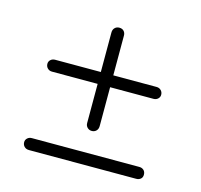

<svg xmlns="http://www.w3.org/2000/svg" viewBox="-76 -543 655 625"><g transform="rotate(15 252.0 -230.5)"><path d="M57 -287Q57 -295 63 -300.5Q69 -306 78 -306H232V-439Q232 -449 238 -455Q244 -461 253 -461Q263 -461 268.5 -455Q274 -449 274 -440V-306H420Q429 -306 435 -300Q441 -294 441 -285Q441 -277 435 -271.5Q429 -266 420 -266H274V-135Q274 -125 268 -119Q262 -113 253 -113Q244 -113 238 -119Q232 -125 232 -134V-266H78Q69 -266 63 -272Q57 -278 57 -287ZM454 -19Q454 -10 448 -5Q442 0 433 0H72Q62 0 56 -6Q50 -12 50 -21Q50 -29 56 -34.5Q62 -40 71 -40H433Q442 -40 448 -34.5Q454 -29 454 -19Z"/></g></svg>

Font: Quicksand Light
Style: Regular
Weight: 300
Designer: Andrew Paglinawan
Foundry: Andrew Paglinawan
Version: Version 3.000